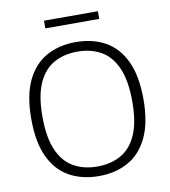

<svg xmlns="http://www.w3.org/2000/svg" viewBox="-96 -979 948 1070"><g transform="rotate(-10 378.0 -444.0)"><path d="M378 9Q283 9 211.5 -30.5Q140 -70 100.2 -153.5Q60.5 -237 60.5 -370Q60.5 -503 100.8 -586.5Q141 -670 212.5 -709.5Q284 -749 378 -749Q473 -749 544.5 -709.5Q616 -670 655.8 -586.2Q695.5 -502.5 695.5 -370Q695.5 -237.5 655.2 -153.8Q615 -70 543.5 -30.5Q472 9 378 9ZM378 -45Q454 -45 511.2 -76.8Q568.5 -108.5 600.2 -179.5Q632 -250.5 632 -367.5Q632 -487.5 600 -559.2Q568 -631 511 -663Q454 -695 378 -695Q302.5 -695 245.2 -663.2Q188 -631.5 156 -560.5Q124 -489.5 124 -372.5Q124 -252.5 156 -180.8Q188 -109 245 -77Q302 -45 378 -45ZM225.5 -853.5V-897H530.5V-853.5Z"/></g></svg>

Font: Encode Sans SemiExpanded SemiExpanded Light
Style: Regular
Weight: 300
Width: 6
Designer: Multiple Designers
Foundry: Impallari Type
Version: Version 3.000; ttfautohint (v1.8.3) -l 8 -r 50 -G 200 -x 14 